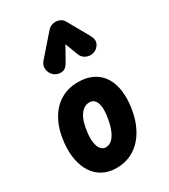

<svg xmlns="http://www.w3.org/2000/svg" viewBox="-225 -1034 1008 1148"><g transform="rotate(-30 279.0 -460.0)"><path d="M233 10Q181 10 141.2 -10.5Q101.5 -31 75.8 -69Q50 -107 39.5 -159.8Q29 -212.5 35.5 -277Q44.5 -363.5 77.8 -424.8Q111 -486 164.2 -518.5Q217.5 -551 286.5 -551Q340.5 -551 381.5 -532.5Q422.5 -514 448.8 -479Q475 -444 485.5 -393.5Q496 -343 489.5 -278.5Q482.5 -213.5 461.8 -160.5Q441 -107.5 407.8 -69.2Q374.5 -31 330.5 -10.5Q286.5 10 233 10ZM186.5 -262.5Q182.5 -234 184 -209.8Q185.5 -185.5 192.2 -167.5Q199 -149.5 210.8 -139.5Q222.5 -129.5 238.5 -129.5Q264.5 -129.5 284.5 -150.2Q304.5 -171 317.8 -208Q331 -245 337 -292.5Q341 -321.5 339.2 -343.8Q337.5 -366 330.8 -381.2Q324 -396.5 312.5 -404.2Q301 -412 285 -412Q247 -412 220.8 -373.5Q194.5 -335 186.5 -262.5ZM455.5 -656Q428.5 -648 403.8 -659.5Q379 -671 369.5 -696L336 -784.5L282 -688.5Q262 -652 232 -650.8Q202 -649.5 180.5 -668.5Q160 -688 157 -715.5Q154 -743 172.5 -764L297 -906.5Q308 -919 321.8 -924.8Q335.5 -930.5 349.5 -930.5Q366.5 -930.5 382.2 -923.5Q398 -916.5 408.5 -898L490 -753.5Q510.5 -717 496.8 -690.8Q483 -664.5 455.5 -656Z"/></g></svg>

Font: Edu SA Hand
Style: Bold
Weight: 700
Designer: Tina and Corey Anderson, Eben Sorkin, Mirko Velimirovic
Foundry: Google for Education
Version: Version 2.000